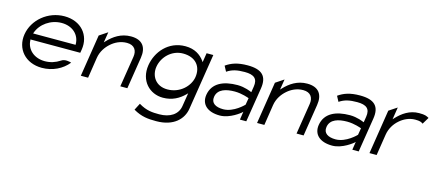

<svg xmlns="http://www.w3.org/2000/svg" viewBox="-51 -957 3677 1630"><g transform="rotate(15 1787.0 -142.5)"><path d="M292 11C386 11 470 -31 522 -96C507 -101 463 -112 433 -90C395 -65 351 -50 302 -50C207 -50 141 -110 138 -191L137 -197H575L580 -227C601 -358 512 -462 367 -462C221 -462 98 -357 77 -226C56 -95 146 11 292 11ZM148 -258C176 -340 262 -401 358 -401C454 -401 518 -340 519 -258V-252H146Z M694 -10 722 -192C731 -249 763 -295 800 -327C833 -356 880 -381 937 -381C1004 -381 1029 -337 1020 -281L977 -10H1039L1083 -289C1098 -382 1059 -443 956 -443C869 -443 805 -398 757 -347L745 -334L760 -427L688 -379L630 -10Z M1350 -10C1432 -10 1492 -45 1537 -90L1549 -102L1530 16C1518 91 1451 134 1357 134C1297 134 1245 132 1176 90L1145 150C1218 193 1277 197 1347 197C1503 197 1579 113 1593 22L1671 -471H1612L1599 -389L1591 -401C1558 -445 1507 -482 1424 -482C1274 -482 1180 -365 1161 -245C1139 -103 1234 -10 1350 -10ZM1421 -417C1533 -417 1588 -345 1573 -250C1560 -170 1480 -88 1369 -88C1264 -88 1217 -170 1230 -250C1244 -337 1320 -417 1421 -417Z M1856 11C1946 11 2032 -62 2032 -62L2042 -72L2031 0H2087L2135 -301C2153 -412 2103 -462 1976 -462C1888 -462 1834 -442 1787 -409L1812 -362C1857 -392 1901 -401 1967 -401C2048 -401 2084 -373 2072 -300L2064 -250L2056 -253C2056 -253 2001 -278 1937 -278C1813 -278 1718 -236 1701 -129C1688 -44 1747 11 1856 11ZM1928 -219C1992 -219 2051 -196 2051 -196L2055 -195L2045 -135L2044 -134C2044 -134 1963 -48 1870 -48C1805 -48 1760 -73 1769 -130C1780 -201 1854 -219 1928 -219Z M2243 -10 2271 -192C2280 -249 2312 -295 2349 -327C2382 -356 2429 -381 2486 -381C2553 -381 2578 -337 2569 -281L2526 -10H2588L2632 -289C2647 -382 2608 -443 2505 -443C2418 -443 2354 -398 2306 -347L2294 -334L2309 -427L2237 -379L2179 -10Z M2844 11C2934 11 3020 -62 3020 -62L3030 -72L3019 0H3075L3123 -301C3141 -412 3091 -462 2964 -462C2876 -462 2822 -442 2775 -409L2800 -362C2845 -392 2889 -401 2955 -401C3036 -401 3072 -373 3060 -300L3052 -250L3044 -253C3044 -253 2989 -278 2925 -278C2801 -278 2706 -236 2689 -129C2676 -44 2735 11 2844 11ZM2916 -219C2980 -219 3039 -196 3039 -196L3043 -195L3033 -135L3032 -134C3032 -134 2951 -48 2858 -48C2793 -48 2748 -73 2757 -130C2768 -201 2842 -219 2916 -219Z M3230 -10 3259 -196C3268 -253 3298 -299 3335 -331C3368 -360 3415 -385 3469 -385C3510 -385 3523 -379 3538 -368L3574 -428C3551 -440 3542 -447 3487 -447C3404 -447 3342 -402 3294 -351L3282 -338L3299 -446L3228 -399L3167 -10Z"/></g></svg>

Font: Charger Pro
Style: LitExtObl
Weight: 300
Designer: Jasper
Foundry: Cannot Into Space Fonts
Version: Version 1.09